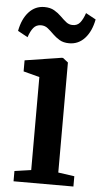

<svg xmlns="http://www.w3.org/2000/svg" viewBox="-61 -803 441 837"><g transform="rotate(5 160.0 -384.0)"><path d="M31 0V-45L103.5 -55.5V-462.5L33 -481V-529.5L192.5 -554.5H199L222 -536.5V-55L293 -45V0ZM-6.5 -655Q3.5 -708 31.2 -738.2Q59 -768.5 99 -768.5Q125 -768.5 142.5 -758.2Q160 -748 173.2 -734.8Q186.5 -721.5 199.2 -711.2Q212 -701 227.5 -701Q248.5 -700.5 260.8 -715.8Q273 -731 282 -758L326 -734Q316 -681.5 288.2 -651Q260.5 -620.5 220 -620.5Q194.5 -620.5 177.5 -630.8Q160.5 -641 147.2 -654.2Q134 -667.5 121.2 -677.8Q108.5 -688 91.5 -688Q70.5 -688 58.2 -673Q46 -658 37 -631Z"/></g></svg>

Font: Merriweather 48pt SemiBold
Style: Regular
Weight: 600
Version: Version 2.100